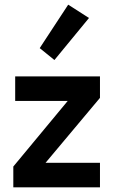

<svg xmlns="http://www.w3.org/2000/svg" viewBox="-20 -802 486 822"><path d="M272 -782 150 -596 213 -545 361 -725ZM45 -475V-370H270L37 -89V0H408V-105H175L408 -383V-475Z"/></svg>

Font: Mint Spirit No2
Style: Bold
Weight: 700
Designer: HARENDAL Hirwen
Foundry: Arkandis Digital Foundry.
Version: Version 1.004;FFEdit